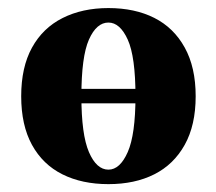

<svg xmlns="http://www.w3.org/2000/svg" viewBox="-20 -450 542 481"><path d="M105.6 -191.1V-227.4H396.8V-191.1ZM251.6 11.3Q185.5 11.3 136.3 -13.3Q87.1 -37.9 60.1 -87.1Q33.1 -136.3 33.1 -208.9Q33.1 -281.5 60.1 -330.6Q87.1 -379.8 136.7 -404.8Q186.3 -429.8 251.6 -429.8Q317.7 -429.8 366.5 -405.2Q415.3 -380.6 442.7 -331Q470.2 -281.5 470.2 -208.9Q470.2 -136.3 442.7 -87.1Q415.3 -37.9 366.5 -13.3Q317.7 11.3 251.6 11.3ZM251.6 -25Q280.6 -25 300 -69Q319.4 -112.9 319.4 -208.9Q319.4 -308.1 300 -350.8Q280.6 -393.5 251.6 -393.5Q221.8 -393.5 202.8 -350.8Q183.9 -308.1 183.9 -208.9Q183.9 -112.9 202.8 -69Q221.8 -25 251.6 -25Z"/></svg>

Font: Playfair 9pt Black
Style: Regular
Weight: 900
Designer: Claus Eggers Sørensen
Foundry: Claus Eggers Sørensen
Version: Version 2.203